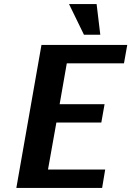

<svg xmlns="http://www.w3.org/2000/svg" viewBox="-20 -920 643 940"><path d="M480 0 495 -90H215L256 -320H476L492 -410H272L307 -610H587L603 -700H183L60 0ZM318 -900 391 -750H471L453 -900Z"/></svg>

Font: Scada
Style: Bold Italic
Weight: 700
Designer: Jovanny Lemonad
Foundry: Jovanny Lemonad
Version: Version 3.005